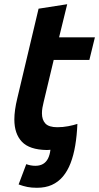

<svg xmlns="http://www.w3.org/2000/svg" viewBox="-20 -701 470 910"><path d="M155.2 189Q129.2 189 109.8 185.1Q90.2 181.2 68.2 173.2L104.5 77Q114.5 80.8 125.6 82.8Q136.8 84.8 147.8 84.8Q169 84.8 183.9 76.1Q198.8 67.5 207.5 50.4Q216.2 33.2 219 8.8Q215 9.2 210.4 9.6Q205.8 10 201 10Q119.5 8.5 83.8 -29.2Q48 -67 48 -134.8Q48 -177.8 62 -235.2L162.8 -659.8L298.5 -681L260 -524H429.8L403.5 -416.8H234.5L186.8 -217.2Q183.5 -204 181.1 -190.5Q178.8 -177 178.8 -164Q178.8 -133 195.2 -115.5Q211.8 -98 251.8 -98Q278 -98 303.6 -102.9Q329.2 -107.8 346.8 -113.8Q344.5 -58.5 336.6 -11.6Q328.8 35.2 314.4 72.5Q300 109.8 277.9 135.9Q255.8 162 225.6 175.5Q195.5 189 155.2 189Z"/></svg>

Font: Ubuntu Sans
Style: Italic
Weight: 400
Italic angle: -13.5°
Designer: Dalton Maag Ltd
Foundry: Dalton Maag Ltd
Version: Version 1.006